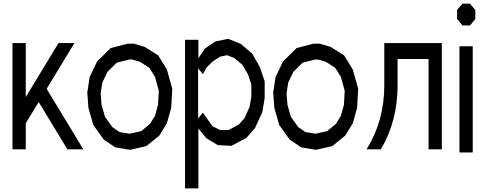

<svg xmlns="http://www.w3.org/2000/svg" viewBox="-20 -843 2677 1059"><path d="M122.1 -163.1V-19.5H48.8V-605.5H122.1V-307.6L302.7 -605.5H390.6L237.3 -353L439.5 -19.5H351.6L193.4 -280.3Z M900.4 -459.5 930.2 -354 924.3 -248 900.4 -163.1 858.9 -95.2 787.1 -37.1 696.8 -16.6 615.7 -30.3 552.2 -73.2 494.6 -153.8 467.8 -247.6 461.4 -332 474.6 -418.5 515.6 -503.9 590.8 -578.1 683.6 -602.1H718.8L777.8 -584.5L852.5 -537.6ZM851.6 -265.1 856 -342.3 835 -418.5 803.7 -468.8 752 -502 709.5 -514.6H691.4L623.5 -497.1L572.8 -446.8L544.4 -387.7L535.2 -327.6L540 -265.6L559.1 -198.2L599.6 -142.1L639.6 -114.3L694.8 -105.5L758.8 -119.6L807.1 -159.7L835 -204.1Z M1439.9 -301.8 1426.8 -224.1 1387.2 -137.7 1338.9 -82 1255.9 -38.6 1181.6 -42.5 1118.2 -80.6 1074.2 -134.3V196.3H1000.5V-623.5H1074.2V-522L1110.8 -575.7L1168.5 -614.7L1238.8 -628.9L1307.6 -601.1L1370.6 -547.9L1413.1 -473.6L1439.9 -394.5ZM1366.2 -310.5V-377.4L1348.1 -432.1L1316.9 -485.4L1273.9 -522L1232.9 -538.6L1193.4 -530.3L1151.9 -502.9L1119.1 -470.2L1099.1 -434.1L1072.8 -465.8V-189.9L1099.1 -221.7L1151.9 -146.5L1194.3 -126H1240.7L1297.9 -156.7L1329.1 -191.9L1356.9 -254.4Z M1925.8 -459.5 1955.6 -354 1949.7 -248 1925.8 -163.1 1884.3 -95.2 1812.5 -37.1 1722.2 -16.6 1641.1 -30.3 1577.6 -73.2 1520 -153.8 1493.2 -247.6 1486.8 -332 1500 -418.5 1541 -503.9 1616.2 -578.1 1709 -602.1H1744.1L1803.2 -584.5L1877.9 -537.6ZM1877 -265.1 1881.3 -342.3 1860.4 -418.5 1829.1 -468.8 1777.3 -502 1734.9 -514.6H1716.8L1648.9 -497.1L1598.1 -446.8L1569.8 -387.7L1560.5 -327.6L1565.4 -265.6L1584.5 -198.2L1625 -142.1L1665 -114.3L1720.2 -105.5L1784.2 -119.6L1832.5 -159.7L1860.4 -204.1Z M2099.6 -371.1V-605.5H2417V-19.5H2343.8V-517.6H2172.9V-371.1Q2172.9 -176.8 2081.1 -19.5H2002Q2099.6 -176.8 2099.6 -371.1Z M2514.2 -2V-587.9H2587.4V-2ZM2530.8 -702.6 2501 -738.3V-788.1L2530.8 -822.8H2572.3L2601.6 -788.1V-738.3L2572.3 -702.6Z"/></svg>

Font: Gap Sans
Style: Regular
Weight: 400
Designer: Alexandre Liziard and Étienne Ozeray
Foundry: Interstices.io
Version: Version 1.6.1 - December 3. 2014